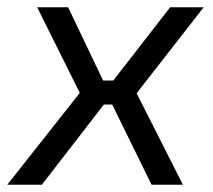

<svg xmlns="http://www.w3.org/2000/svg" viewBox="-39 -507 585 527"><path d="M336 -251 463 0H377L269 -220H246L76 0H-19L180 -252L63 -487H148L244 -286H272L428 -487H520Z"/></svg>

Font: Exo 2.0
Style: Italic
Weight: 400
Italic angle: -8°
Designer: Natanael Gama
Version: Version 1.001;PS 001.001;hotconv 1.0.70;makeotf.lib2.5.58329